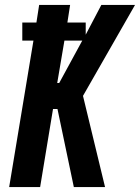

<svg xmlns="http://www.w3.org/2000/svg" viewBox="-20 -755 565 775"><path d="M17 0 115 -591H70V-664H127L138 -735H263L252 -664H326V-615L389 -735H525L315 -368L404 0H278L212 -315H194L142 0ZM211 -420H219L312 -591H240Z"/></svg>

Font: Iosevka Curly Extrabold
Style: Italic
Weight: 800
Italic angle: -9°
Monospace: yes
Designer: Belleve Invis
Foundry: Belleve Invis
Version: Version 22.1.2; ttfautohint (v1.8.4)